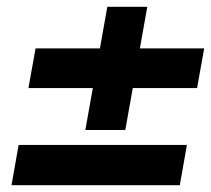

<svg xmlns="http://www.w3.org/2000/svg" viewBox="-20 -636 623 567"><path d="M14 -89 35 -208H532L511 -89ZM232 -252 297 -616H415L350 -252ZM64 -376 85 -493H583L562 -376Z"/></svg>

Font: DM Sans 20pt ExtraBold
Style: Italic
Weight: 800
Italic angle: -10°
Version: Version 4.004;gftools[0.9.30]